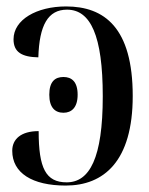

<svg xmlns="http://www.w3.org/2000/svg" viewBox="-20 -566 463 596"><path d="M184 10C302 10 392 -65 392 -268C392 -480 304 -546 185 -546C94 -546 22 -505 22 -444C22 -404 48 -389 99 -388C102 -488 129 -536 188 -536C261 -536 299 -456 299 -267C299 -75 258 0 187 0C122 0 100 -44 100 -159C45 -159 18 -134 18 -98C18 -29 80 10 184 10ZM177 -216C202 -216 221 -232 221 -272C221 -313 202 -327 177 -327C151 -327 133 -313 133 -272C133 -232 151 -216 177 -216Z"/></svg>

Font: Noto Serif Display SemiCondensed
Style: Regular
Weight: 400
Width: 4
Designer: Monotype Design Team
Foundry: Monotype Imaging Inc.
Version: Version 2.009